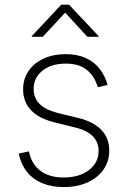

<svg xmlns="http://www.w3.org/2000/svg" viewBox="-20 -779 540 811"><path d="M249 11.2Q197.8 11.2 158.2 -5.4Q118.7 -22 93.5 -53.5Q68.4 -85 59.1 -130.4L102.1 -139.6Q113.3 -85.4 150.9 -57.4Q188.5 -29.3 249 -29.3Q315.4 -29.3 356 -60.8Q396.5 -92.3 396.5 -141.1Q396.5 -178.7 371.8 -203.6Q347.2 -228.5 298.8 -240.2L211.9 -261.7Q145 -277.8 111.3 -313.2Q77.6 -348.6 77.6 -401.9Q77.6 -445.8 100.6 -479.2Q123.5 -512.7 164.1 -531.5Q204.6 -550.3 257.3 -550.3Q304.7 -550.3 340.1 -534.9Q375.5 -519.5 399.2 -490.5Q422.9 -461.4 434.6 -420.4L393.1 -410.6Q379.4 -457.5 346.4 -483.9Q313.5 -510.3 257.8 -510.3Q197.3 -510.3 159.7 -480.7Q122.1 -451.2 122.1 -403.3Q122.1 -364.7 147.5 -339.6Q172.9 -314.5 225.6 -301.3L310.5 -280.8Q375.5 -264.6 408.4 -230Q441.4 -195.3 441.4 -143.1Q441.4 -97.2 417 -62.5Q392.6 -27.8 349.4 -8.3Q306.2 11.2 249 11.2ZM160.6 -623.5H114.3V-626.5L238.8 -759.3H271.5L396.5 -626.5V-623.5H349.1L255.4 -725.6Z"/></svg>

Font: Inter 16pt ExtraLight
Style: Regular
Weight: 250
Version: Version 4.001;git-66647c0bb